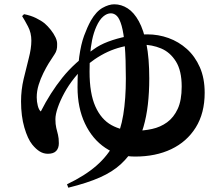

<svg xmlns="http://www.w3.org/2000/svg" viewBox="-20 -800 1040 894"><path d="M292 58Q376 18 429.5 -29Q483 -76 512.5 -134Q542 -192 554 -266Q566 -340 566 -434Q566 -527 561 -586.5Q556 -646 546.5 -679.5Q537 -713 524.5 -725.5Q512 -738 496 -738Q478 -738 460.5 -723Q443 -708 429 -677Q416 -648 409 -614Q402 -580 399.5 -543Q397 -506 397 -466Q397 -365 424 -304.5Q451 -244 499 -217.5Q547 -191 607 -191Q649 -191 688 -199.5Q727 -208 758 -230.5Q789 -253 807.5 -293Q826 -333 826 -397Q826 -471 799 -514Q772 -557 730 -574.5Q688 -592 641 -592Q575 -593 512.5 -571Q450 -549 390 -501Q355 -473 327 -438Q299 -403 279.5 -367Q260 -331 249 -299Q238 -267 238 -245Q238 -221 242 -204.5Q246 -188 250 -172.5Q254 -157 254 -133Q254 -110 241.5 -97Q229 -84 203 -84Q183 -84 165.5 -94.5Q148 -105 130 -127Q109 -153 93.5 -206Q78 -259 78 -328Q78 -381 90 -432Q102 -483 114 -529Q126 -575 126 -611Q126 -647 110.5 -676.5Q95 -706 83 -725L92 -734Q123 -728 147.5 -716Q172 -704 188 -691Q202 -679 216 -661.5Q230 -644 238.5 -626Q247 -608 246 -592Q247 -566 234.5 -548Q222 -530 206 -504Q195 -486 182 -460Q169 -434 160 -405Q151 -376 151 -347Q151 -327 156 -307.5Q161 -288 170 -281Q214 -368 270.5 -438.5Q327 -509 417 -571Q444 -591 483.5 -606Q523 -621 570.5 -630.5Q618 -640 666 -640Q717 -640 764.5 -623Q812 -606 850 -572Q888 -538 910.5 -487Q933 -436 933 -368Q933 -273 891.5 -206.5Q850 -140 777.5 -105.5Q705 -71 609 -71Q531 -71 470.5 -111.5Q410 -152 375.5 -225Q341 -298 341 -394Q341 -478 349 -536Q357 -594 371.5 -633.5Q386 -673 403 -704Q428 -747 457.5 -763.5Q487 -780 512 -780Q545 -780 574.5 -761Q604 -742 626.5 -701Q649 -660 662 -594.5Q675 -529 675 -435Q675 -370 668.5 -313.5Q662 -257 648 -209Q634 -161 610 -120Q581 -71 542.5 -35.5Q504 0 445.5 26Q387 52 298 74Z"/></svg>

Font: Noto Serif JP ExtraLight ExtraBold
Style: Regular
Weight: 800
Version: Version 2.003-H1;hotconv 1.1.1;makeotfexe 2.6.0